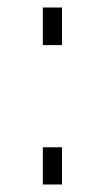

<svg xmlns="http://www.w3.org/2000/svg" viewBox="-20 -491 279 511"><path d="M94 -471H145V-371H94ZM94 -99H145V0H94Z"/></svg>

Font: Hanken Grotesk ExtraLight
Style: Regular
Weight: 200
Designer: Alfredo Marco Pradil
Foundry: Hanken Design Co.
Version: Version 3.014